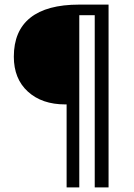

<svg xmlns="http://www.w3.org/2000/svg" viewBox="-20 -720 581 833"><path d="M269 -267H263Q162 -267 101 -322.5Q40 -378 40 -474Q40 -586 111.5 -643Q183 -700 323 -700H451V93H391V-654H324V93H269Z"/></svg>

Font: Sarabun SemiBold
Style: Regular
Weight: 600
Designer: Suppakit Chalermlarp | Katatrad Co.,Ltd.
Foundry: Cadson Demak Co.,Ltd.
Version: Version 1.000; ttfautohint (v1.6)